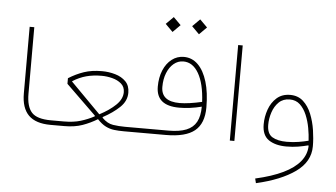

<svg xmlns="http://www.w3.org/2000/svg" viewBox="-62 -865 2155 1230"><g transform="rotate(5 1015.5 -250.0)"><path d="M92.8 -614.3V-186.5Q92.8 -92.3 138.9 -46.1Q185.1 0 281.2 0H281.7V-29.3H281.2Q190.4 -29.3 156.5 -66.7Q122.6 -104 122.6 -186.5V-614.3Z M580.6 -341.8Q613.8 -341.8 648.2 -333Q682.6 -324.2 706.3 -304Q730 -283.7 730 -249.5Q730 -205.6 689.9 -166.7Q649.9 -127.9 585.9 -94.7L394.5 -288.1V-291Q437 -317.9 481.2 -329.8Q525.4 -341.8 580.6 -341.8ZM579.1 -371.6Q513.7 -371.6 463.9 -354.7Q414.1 -337.9 365.7 -307.6V-271.5L558.1 -84V-79.1Q517.1 -57.1 471.2 -43.2Q425.3 -29.3 364.3 -29.3H281.7Q275.9 -29.3 273.9 -25.1Q272 -21 272 -14.6Q272 -8.3 273.9 -4.2Q275.9 0 281.7 0H369.1Q435.5 0 485.4 -17.6Q535.2 -35.2 580.6 -63Q608.4 -33.2 634.8 -20Q661.1 -6.8 689.5 -3.4Q717.8 0 752 0H861.8V-29.3H757.3Q716.8 -29.3 679.7 -34.9Q642.6 -40.5 609.4 -74.2V-79.1Q673.3 -113.3 716.3 -154.3Q759.3 -195.3 759.3 -248.5Q759.3 -293.9 732.7 -320.8Q706.1 -347.7 664.8 -359.6Q623.5 -371.6 579.1 -371.6Z M959.5 -709 1007.3 -661.1 1055.2 -709 1007.3 -756.8ZM1129.4 -709 1177.2 -661.1 1225.1 -709 1177.2 -756.8ZM1235.4 -231.4Q1195.3 -222.2 1158 -216.8Q1120.6 -211.4 1091.8 -211.4Q973.1 -211.4 973.1 -305.2Q973.1 -355.5 988.8 -394.5Q1004.4 -433.6 1031.7 -456.3Q1059.1 -479 1093.3 -479Q1154.3 -479 1191.9 -413.6Q1229.5 -348.1 1235.4 -231.4ZM861.8 -29.3Q856.9 -29.3 854.5 -25.6Q852.1 -22 852.1 -14.6Q852.1 -6.8 854.5 -3.4Q856.9 0 861.8 0H1022.5Q1148.9 0 1207.3 -47.6Q1265.6 -95.2 1265.6 -198.2Q1265.6 -293.5 1244.6 -363Q1223.6 -432.6 1185.3 -470.5Q1147 -508.3 1094.2 -508.3Q1050.8 -508.3 1016.6 -481.9Q982.4 -455.6 963.1 -409.4Q943.8 -363.3 943.8 -304.2Q943.8 -242.7 980.7 -212.2Q1017.6 -181.6 1092.8 -181.6Q1161.1 -181.6 1235.8 -200.7Q1235.8 -140.1 1215.3 -102.3Q1194.8 -64.5 1150.9 -46.9Q1106.9 -29.3 1036.1 -29.3Z M1462.9 0V-614.3H1433.6V0Z M1939.5 -10.3Q1938.5 44.9 1901.9 90.1Q1865.2 135.3 1793.9 169.7Q1722.7 204.1 1616.7 228L1624 257.3Q1782.2 221.2 1874.5 155.5Q1966.8 89.8 1966.8 -9.8Q1966.8 -58.6 1958.5 -113.3Q1950.2 -168 1930.7 -216.3Q1911.1 -264.6 1877.7 -294.9Q1844.2 -325.2 1793.9 -325.2Q1742.2 -325.2 1708 -295.2Q1673.8 -265.1 1657.2 -218.5Q1640.6 -171.9 1640.6 -122.6Q1640.6 -52.2 1683.8 -22.9Q1727.1 6.3 1797.4 6.3Q1837.9 6.3 1872.8 0.5Q1907.7 -5.4 1937 -13.2ZM1936.5 -43Q1908.2 -35.6 1873 -29.8Q1837.9 -23.9 1797.4 -23.9Q1738.3 -23.9 1704.1 -44.4Q1669.9 -64.9 1669.9 -122.6Q1669.9 -162.6 1683.1 -202.6Q1696.3 -242.7 1723.6 -269.3Q1751 -295.9 1793.9 -295.9Q1833.5 -295.9 1859.9 -271Q1886.2 -246.1 1902.6 -207Q1918.9 -168 1926.8 -124.3Q1934.6 -80.6 1936.5 -43Z"/></g></svg>

Font: Estedad VF
Style: Regular
Weight: 100
Designer: Amin Abedi
Version: Version 7.3